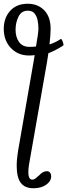

<svg xmlns="http://www.w3.org/2000/svg" viewBox="-39 -735 359 1024"><path d="M139 269Q94 269 72 240.5Q50 212 50 148Q50 124 54 93.5Q58 63 65 26L138 -394Q138 -393 139.5 -402Q141 -411 143 -423Q145 -435 146 -441Q139 -440 131.5 -439.5Q124 -439 116 -439Q57 -439 19 -479Q-19 -519 -19 -581Q-19 -639 15 -677Q49 -715 109 -715Q163 -715 197 -680Q231 -645 231 -581Q231 -551 225 -498Q240 -503 255 -510Q270 -517 285 -527Q288 -529 292 -521Q296 -513 298.5 -503.5Q301 -494 298 -492Q278 -479 257.5 -468.5Q237 -458 219 -451Q216 -433 214 -418.5Q212 -404 210 -394L119 124Q100 223 133 223Q142 223 150.5 216.5Q159 210 171 199Q190 178 211 178Q222 178 228 186Q234 194 234 205Q234 231 207.5 250Q181 269 139 269ZM119 -485Q127 -485 136 -485.5Q145 -486 153 -487Q159 -522 162.5 -546Q166 -570 166 -582Q166 -605 161.5 -627Q157 -649 145 -663.5Q133 -678 109 -678Q75 -678 59.5 -646Q44 -614 44 -577Q44 -537 62.5 -511Q81 -485 119 -485Z"/></svg>

Font: Junicode Two Beta Condensed Medium
Style: Italic
Weight: 500
Width: 3
Italic angle: -9°
Version: Version 1.053; ttfautohint (v1.8.4)